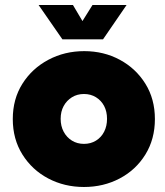

<svg xmlns="http://www.w3.org/2000/svg" viewBox="-20 -734 657 766"><path d="M315 12Q237 12 172.5 -22Q108 -56 69.5 -117.5Q31 -179 31 -259Q31 -339 69.5 -400Q108 -461 173 -495.5Q238 -530 316 -530Q394 -530 458 -495.5Q522 -461 560 -400Q598 -339 598 -259Q598 -179 560 -117.5Q522 -56 457.5 -22Q393 12 315 12ZM315 -160Q342 -160 363 -173Q384 -186 395.5 -208.5Q407 -231 407 -260Q407 -289 395.5 -311Q384 -333 363 -346Q342 -359 315 -359Q288 -359 267 -346Q246 -333 234 -311Q222 -289 222 -260Q222 -231 234 -208.5Q246 -186 267 -173Q288 -160 315 -160ZM229 -577 134 -714H271L309 -650L349 -714H485L391 -577Z"/></svg>

Font: MuseoModerno Thin Black
Style: Regular
Weight: 900
Version: Version 1.002